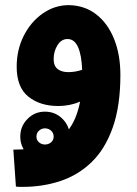

<svg xmlns="http://www.w3.org/2000/svg" viewBox="-20 -417 533 748"><path d="M69 311Q61 311 55.5 311Q50 311 42 310L32 166Q101 166 154 150.5Q207 135 242 94.5Q277 54 292 -21Q252 -4 207 -4Q136 -4 90.5 -40.5Q45 -77 45 -157Q45 -223 72.5 -277.5Q100 -332 146.5 -364.5Q193 -397 248 -397Q310 -396 355 -361Q400 -326 424.5 -265Q449 -204 449 -125Q449 -5 419.5 79Q390 163 337.5 214Q285 265 216 288Q147 311 69 311ZM189 -187Q189 -160 204.5 -148Q220 -136 246 -136Q273 -136 300 -145Q298 -202 284 -233.5Q270 -265 243 -265Q219 -265 204 -241Q189 -217 189 -187ZM155 212Q115 212 87 183.5Q59 155 59 115Q59 75 87 46.5Q115 18 155 18Q196 18 224 46.5Q252 75 252 115Q252 155 224 183.5Q196 212 155 212ZM155 146Q169 146 179 137.5Q189 129 189 115Q189 101 179 92Q169 83 155 83Q142 83 132 92Q122 101 122 115Q122 129 132 137.5Q142 146 155 146Z"/></svg>

Font: Noto Sans Arabic SemCond ExtBd
Style: Regular
Weight: 800
Width: 4
Designer: Monotype Design Team, Nadine Chahine, Nizar Qandah and Khaled Hosny
Foundry: Monotype Imaging Inc.
Version: Version 2.012; ttfautohint (v1.8.4.7-5d5b)